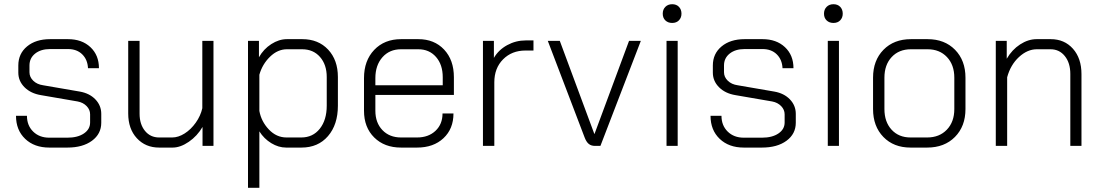

<svg xmlns="http://www.w3.org/2000/svg" viewBox="-20 -693 5233 912"><path d="M56 -143H108Q108 -97 137.5 -68Q167 -39 214 -39H300Q349 -39 378.5 -59Q408 -79 408 -111V-150Q408 -172 391.5 -189Q375 -206 349 -211L175 -241Q126 -249 96.5 -278.5Q67 -308 67 -348V-382Q67 -438 108.5 -472.5Q150 -507 218 -507H303Q369 -507 409.5 -469Q450 -431 450 -369H398Q396 -410 370.5 -435Q345 -460 303 -460H218Q174 -460 147 -438.5Q120 -417 120 -382V-350Q120 -327 138 -309.5Q156 -292 185 -288L359 -258Q405 -250 433 -221Q461 -192 461 -152V-110Q461 -57 417 -24.5Q373 8 300 8H214Q143 8 99.5 -33.5Q56 -75 56 -143Z M589 -154V-499H643V-153Q643 -103 668.5 -71.5Q694 -40 736 -40H798Q827 -40 857 -59Q887 -78 910 -110.5Q933 -143 941 -179V-499H994V0H942V-90Q917 -47 877 -19.5Q837 8 800 8H736Q671 8 630 -36.5Q589 -81 589 -154Z M1158 -499H1210V-421Q1232 -460 1268.5 -483.5Q1305 -507 1343 -507H1416Q1492 -507 1538.5 -457.5Q1585 -408 1585 -327V-191Q1585 -101 1538 -46.5Q1491 8 1412 8H1339Q1303 8 1268.5 -13Q1234 -34 1212 -69V199H1158ZM1411 -40Q1466 -40 1499 -81.5Q1532 -123 1532 -191V-327Q1532 -386 1500 -422.5Q1468 -459 1415 -459H1343Q1299 -459 1262.5 -423.5Q1226 -388 1212 -338V-166Q1221 -116 1257 -78Q1293 -40 1341 -40Z M1709 -167V-322Q1709 -405 1757.5 -456Q1806 -507 1885 -507H1967Q2043 -507 2089.5 -457.5Q2136 -408 2136 -326V-242H1763V-167Q1763 -110 1796.5 -75Q1830 -40 1885 -40H1961Q2015 -40 2048.5 -71.5Q2082 -103 2082 -154H2134Q2134 -81 2086.5 -36.5Q2039 8 1961 8H1885Q1806 8 1757.5 -40Q1709 -88 1709 -167ZM2083 -288V-326Q2083 -386 2051 -422.5Q2019 -459 1967 -459H1885Q1830 -459 1796.5 -421Q1763 -383 1763 -322V-288Z M2274 -499H2326V-418Q2348 -456 2389 -478.5Q2430 -501 2477 -501H2514V-453H2476Q2411 -453 2369.5 -411Q2328 -369 2328 -302V0H2274Z M2757 -40 2582 -499H2639L2803 -57H2804L2968 -499H3024L2832 0H2806Q2788 0 2776.5 -9.5Q2765 -19 2757 -40Z M3128 -628Q3128 -648 3140.5 -660.5Q3153 -673 3173 -673Q3193 -673 3205 -660.5Q3217 -648 3217 -628Q3217 -609 3205 -596.5Q3193 -584 3173 -584Q3153 -584 3140.5 -596Q3128 -608 3128 -628ZM3146 -499H3199V0H3146Z M3355 -143H3407Q3407 -97 3436.5 -68Q3466 -39 3513 -39H3599Q3648 -39 3677.5 -59Q3707 -79 3707 -111V-150Q3707 -172 3690.5 -189Q3674 -206 3648 -211L3474 -241Q3425 -249 3395.5 -278.5Q3366 -308 3366 -348V-382Q3366 -438 3407.5 -472.5Q3449 -507 3517 -507H3602Q3668 -507 3708.5 -469Q3749 -431 3749 -369H3697Q3695 -410 3669.5 -435Q3644 -460 3602 -460H3517Q3473 -460 3446 -438.5Q3419 -417 3419 -382V-350Q3419 -327 3437 -309.5Q3455 -292 3484 -288L3658 -258Q3704 -250 3732 -221Q3760 -192 3760 -152V-110Q3760 -57 3716 -24.5Q3672 8 3599 8H3513Q3442 8 3398.5 -33.5Q3355 -75 3355 -143Z M3894 -628Q3894 -648 3906.5 -660.5Q3919 -673 3939 -673Q3959 -673 3971 -660.5Q3983 -648 3983 -628Q3983 -609 3971 -596.5Q3959 -584 3939 -584Q3919 -584 3906.5 -596Q3894 -608 3894 -628ZM3912 -499H3965V0H3912Z M4127 -175V-324Q4127 -406 4176.5 -456.5Q4226 -507 4307 -507H4386Q4467 -507 4516.5 -456.5Q4566 -406 4566 -324V-175Q4566 -93 4516 -42.5Q4466 8 4384 8H4305Q4225 8 4176 -42.5Q4127 -93 4127 -175ZM4384 -40Q4442 -40 4477.5 -77Q4513 -114 4513 -175V-324Q4513 -385 4478 -422Q4443 -459 4386 -459H4307Q4250 -459 4215.5 -422Q4181 -385 4181 -324V-175Q4181 -114 4215 -77Q4249 -40 4305 -40Z M4710 -499H4762V-414Q4787 -457 4825.5 -482Q4864 -507 4904 -507H4971Q5036 -507 5076.5 -461.5Q5117 -416 5117 -341V0H5064V-342Q5064 -394 5038 -426.5Q5012 -459 4970 -459H4905Q4860 -459 4820 -422Q4780 -385 4764 -326V0H4710Z"/></svg>

Font: Bai Jamjuree Light
Style: Regular
Weight: 300
Designer: Katatrad Aksorn Co.,Ltd.
Foundry: Cadson Demak Co.,Ltd.
Version: Version 1.000; ttfautohint (v1.6)